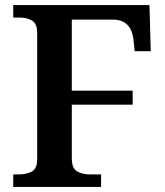

<svg xmlns="http://www.w3.org/2000/svg" viewBox="-20 -734 649 754"><path d="M32 0V-49H53Q85 -49 105.5 -60.5Q126 -72 126 -109V-604Q126 -641 106 -653Q86 -665 58 -665H32V-714H567L572 -533H509L504 -579Q495 -657 423 -657H262V-378H501V-323H262V-113Q262 -74 282 -61.5Q302 -49 334 -49H377V0Z"/></svg>

Font: Noto Serif Myanmar SemiBold
Style: Regular
Weight: 600
Designer: Ben Mitchell and the Monotype Design Team
Foundry: Monotype Imaging Inc.
Version: Version 2.106; ttfautohint (v1.8.4.7-5d5b)